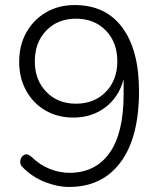

<svg xmlns="http://www.w3.org/2000/svg" viewBox="-20 -733 640 761"><path d="M254 8Q207 8 157 -12Q107 -32 71 -69Q58 -80 60.5 -96Q63 -112 75.5 -119Q88 -126 104 -112Q138 -79 177 -63.5Q216 -48 255 -48Q358 -48 414 -126.5Q470 -205 470 -360V-419Q451 -348 397.5 -307.5Q344 -267 271 -267Q208 -267 159.5 -295.5Q111 -324 83.5 -374Q56 -424 56 -488Q56 -554 84.5 -604.5Q113 -655 162.5 -684Q212 -713 276 -713Q399 -713 465 -623.5Q531 -534 531 -372Q531 -188 458 -90Q385 8 254 8ZM281 -322Q354 -322 399.5 -369Q445 -416 445 -490Q445 -565 399.5 -612Q354 -659 281 -659Q209 -659 163.5 -612Q118 -565 118 -490Q118 -416 163.5 -369Q209 -322 281 -322Z"/></svg>

Font: Nunito Light
Style: Regular
Weight: 300
Designer: Vernon Adams
Foundry: Vernon Adams
Version: Version 3.601; ttfautohint (v1.8.2.53-6de2)